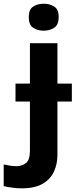

<svg xmlns="http://www.w3.org/2000/svg" viewBox="-84 -780 409 1040"><path d="M71.8 -687Q71.8 -729.5 95.7 -744.1Q118.7 -759.8 152.8 -759.8Q186.5 -759.8 210 -744.1Q233.9 -729.5 233.9 -687Q233.9 -646 210 -629.9Q185.5 -613.8 152.8 -613.8Q118.7 -613.8 95.2 -629.9Q71.8 -646 71.8 -687ZM34.2 240.2Q6.3 240.2 -18.6 236.3Q-44.4 233.4 -64 228V110.8Q-37.1 116.2 -30.3 117.2Q-14.2 120.1 5.9 120.1Q35.6 120.1 56.6 103Q78.1 86.4 78.1 37.1V-230H0V-327.1H78.1V-545.9H227.1V-327.1H305.2V-230H227.1V59.1Q227.1 108.9 208 149.9Q189 190.9 146.5 215.8Q103.5 240.2 34.2 240.2Z"/></svg>

Font: Droid Sans Thai
Style: Bold
Weight: 700
Designer: Steve Matteson
Foundry: Ascender Corporation
Version: Version 1.00